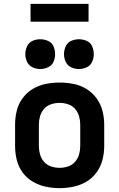

<svg xmlns="http://www.w3.org/2000/svg" viewBox="-20 -965 616 993"><path d="M288 8Q324 8 360 0.5Q396 -7 427 -25.5Q458 -44 479.5 -73.5Q501 -103 510 -138.5Q519 -174 519 -210V-320Q519 -356 510 -391.5Q501 -427 479.5 -456.5Q458 -486 427 -505Q396 -524 360 -531Q324 -538 288 -538Q252 -538 216.5 -531Q181 -524 149.5 -505Q118 -486 96.5 -456.5Q75 -427 66.5 -391.5Q58 -356 58 -320V-210Q58 -174 66.5 -138.5Q75 -103 96.5 -73.5Q118 -44 149.5 -25.5Q181 -7 216.5 0.5Q252 8 288 8ZM288 -97Q266 -97 244.5 -104Q223 -111 208 -128Q193 -145 187 -166.5Q181 -188 181 -210V-320Q181 -342 187 -363.5Q193 -385 208 -402Q223 -419 244.5 -426Q266 -433 288 -433Q310 -433 331.5 -426Q353 -419 368 -402Q383 -385 389 -363.5Q395 -342 395 -320V-210Q395 -188 389 -166.5Q383 -145 368 -128Q353 -111 331.5 -104Q310 -97 288 -97ZM388 -608Q409 -608 428.5 -617Q448 -626 456.5 -645Q465 -664 465 -685Q465 -706 456.5 -725.5Q448 -745 428.5 -753.5Q409 -762 388 -762Q367 -762 348 -753.5Q329 -745 320 -725.5Q311 -706 311 -685Q311 -664 320 -645Q329 -626 348 -617Q367 -608 388 -608ZM188 -608Q209 -608 228.5 -617Q248 -626 256.5 -645Q265 -664 265 -685Q265 -706 256.5 -725.5Q248 -745 228.5 -753.5Q209 -762 188 -762Q167 -762 148 -753.5Q129 -745 120 -725.5Q111 -706 111 -685Q111 -664 120 -645Q129 -626 148 -617Q167 -608 188 -608ZM438 -853V-945H138V-853Z"/></svg>

Font: Iosevka Sparkle
Style: Bold
Weight: 700
Designer: Belleve Invis
Foundry: Belleve Invis
Version: Version 4.5.0; ttfautohint (v1.8.3)